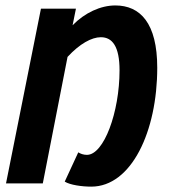

<svg xmlns="http://www.w3.org/2000/svg" viewBox="-20 -684 640 716"><path d="M320.3 12C470.4 12 566.4 -194.5 566.4 -431.3C566.4 -598.2 502.7 -663.7 409.9 -663.7C355.6 -663.7 296.1 -636.6 250.7 -589.8L263.2 -651.7H132.7L2.4 0H139.6L231.9 -471.8C277.4 -520.9 321.7 -545.2 356.1 -545.2C398.8 -545.2 425.8 -511.1 425.8 -421.8C425.8 -265.6 367.4 -106.5 304.2 -106.5C290.9 -106.5 279.8 -110.8 271.9 -115.9L221.4 -6.7C241.1 5.7 285.1 12 320.3 12Z"/></svg>

Font: Source Code Variable
Style: Italic
Weight: 400
Italic angle: -11°
Monospace: yes
Designer: Paul D. Hunt, Teo Tuominen
Foundry: Adobe Systems Incorporated
Version: Version 1.005;PS 1.0;hotconv 16.6.54;makeotf.lib2.5.65590